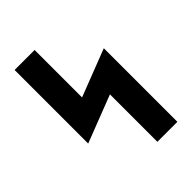

<svg xmlns="http://www.w3.org/2000/svg" viewBox="-215 -832 930 930"><g transform="rotate(-45 250.0 -367.5)"><path d="M303 0V-325L60 -231V-735H197V-410L440 -504V0Z"/></g></svg>

Font: Iosevka Slab Heavy
Style: Regular
Weight: 900
Monospace: yes
Designer: Belleve Invis
Foundry: Belleve Invis
Version: Version 11.1.0; ttfautohint (v1.8.3)